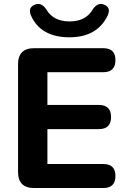

<svg xmlns="http://www.w3.org/2000/svg" viewBox="-20 -948 645 968"><path d="M330 -760Q185 -760 136 -870Q118 -912 160 -926Q191 -936 215 -898Q250 -840 331 -840Q411 -840 446 -898Q470 -936 501 -926Q542 -912 523 -870Q470 -760 330 -760ZM501 0H152Q71 0 71 -81V-624Q71 -705 152 -705H501Q562 -705 562 -645Q562 -584 501 -584H219V-419H478Q540 -419 540 -358Q540 -297 478 -297H219V-121H501Q562 -121 562 -61Q562 0 501 0Z"/></svg>

Font: Nunito ExtraBold
Style: Regular
Weight: 800
Designer: Vernon Adams
Foundry: Vernon Adams
Version: Version 3.602